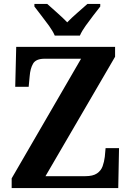

<svg xmlns="http://www.w3.org/2000/svg" viewBox="-20 -951 663 971"><path d="M39 0V-49L390 -654H206Q162 -654 147.5 -629.5Q133 -605 130 -565L125 -512H57L62 -714H562V-664L210 -60H411Q450 -60 470.5 -74Q491 -88 499 -110.5Q507 -133 510 -158L514 -202H582L578 0ZM257 -771Q247 -794 228 -820.5Q209 -847 188.5 -873Q168 -899 154 -918V-931H219Q239 -913 269 -886.5Q299 -860 320 -838Q341 -860 371.5 -886.5Q402 -913 422 -931H487V-918Q472 -899 452 -873Q432 -847 413 -820.5Q394 -794 384 -771Z"/></svg>

Font: Noto Serif Tamil SemiCondensed
Style: Bold Italic
Weight: 700
Width: 4
Italic angle: -12°
Designer: Indian Type Foundry, Tom Grace, and the Monotype Design Team
Foundry: Monotype Imaging Inc.
Version: Version 2.003; ttfautohint (v1.8.4.7-5d5b)